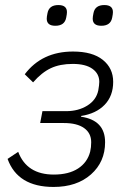

<svg xmlns="http://www.w3.org/2000/svg" viewBox="-20 -728 514 760"><path d="M199 -626Q165 -626 165 -654Q165 -662 168 -676Q174 -708 211 -708Q245 -708 245 -680Q245 -672 242 -658Q236 -626 199 -626ZM381 -626Q347 -626 347 -654Q347 -662 350 -676Q356 -708 393 -708Q427 -708 427 -680Q427 -672 424 -658Q418 -626 381 -626ZM192 12Q50 12 10 -99L52 -127Q86 -37 193 -37Q252 -37 289 -61Q326 -85 337 -128Q341 -145 341 -165Q341 -201 313 -221Q285 -241 233 -241H139L148 -288H242Q290 -288 325.5 -310Q361 -332 369 -370Q373 -393 373 -404Q373 -436 346 -455.5Q319 -475 268 -475Q217 -475 181 -458Q145 -441 111 -402L78 -434Q146 -524 269 -524Q346 -524 387 -491Q428 -458 428 -404Q428 -348 394 -313Q360 -278 301 -269V-266Q396 -252 396 -165Q396 -87 340 -37.5Q284 12 192 12Z"/></svg>

Font: IBM Plex Sans Light
Style: Italic
Weight: 300
Italic angle: -11.31°
Designer: Mike Abbink, Paul van der Laan, Pieter van Rosmalen
Foundry: Bold Monday
Version: Version 3.0